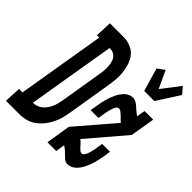

<svg xmlns="http://www.w3.org/2000/svg" viewBox="-263 -934 1100 1100"><g transform="rotate(45 287.0 -384.5)"><path d="M462 -600 421 -741 464 -772 513 -666 598 -777 632 -737 544 -600ZM-58 0 -53 -101H-25L64 -634H45L49 -735H164Q193 -734 219 -723Q245 -712 261.5 -692Q278 -672 287 -645.5Q296 -619 299.5 -590.5Q303 -562 300.5 -533Q298 -504 293 -475L250 -214Q246 -189 239.5 -163.5Q233 -138 221 -114Q209 -90 192 -68.5Q175 -47 152.5 -30.5Q130 -14 104.5 -7Q79 0 54 0ZM59 -101Q73 -101 88.5 -106Q104 -111 116 -121Q128 -131 137.5 -144Q147 -157 153.5 -171.5Q160 -186 163.5 -201Q167 -216 170 -230L213 -492Q216 -507 217 -522.5Q218 -538 217 -553.5Q216 -569 212.5 -583.5Q209 -598 201 -609.5Q193 -621 180 -627.5Q167 -634 151 -634H148ZM447 8Q432 8 421 -1Q410 -10 400.5 -20Q391 -30 380.5 -39Q370 -48 358 -56L349 0H278L302 -149L497 -376Q488 -383 481 -390.5Q474 -398 466 -405.5Q458 -413 449 -420Q440 -427 429 -427Q422 -427 417 -420.5Q412 -414 409 -407Q406 -400 404 -393.5Q402 -387 400 -380Q398 -373 396.5 -366Q395 -359 394 -352L386 -305H323L331 -352Q333 -365 335.5 -378.5Q338 -392 342 -405.5Q346 -419 350.5 -432Q355 -445 361.5 -458.5Q368 -472 376 -484Q384 -496 394.5 -506.5Q405 -517 418.5 -522.5Q432 -528 446 -528Q453 -528 460.5 -525Q468 -522 474.5 -518Q481 -514 486.5 -509Q492 -504 498 -499Q508 -491 517 -483Q526 -475 536 -468L545 -520H615L590 -371L398 -146Q407 -140 414 -132.5Q421 -125 428.5 -116.5Q436 -108 444.5 -100.5Q453 -93 464 -93Q470 -93 475 -99.5Q480 -106 483.5 -113Q487 -120 489 -126.5Q491 -133 493 -140Q495 -147 496 -154Q497 -161 499 -168L506 -215H570L563 -168Q560 -155 557.5 -141.5Q555 -128 551 -114.5Q547 -101 542.5 -88Q538 -75 531.5 -61.5Q525 -48 517 -36Q509 -24 498 -13.5Q487 -3 473.5 2.5Q460 8 447 8Z"/></g></svg>

Font: Iosevka HT Extended
Style: Bold Italic
Weight: 700
Width: 7
Italic angle: -9°
Monospace: yes
Designer: Belleve Invis
Foundry: Belleve Invis
Version: Version 32.3.0; ttfautohint (v1.8.4)